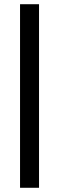

<svg xmlns="http://www.w3.org/2000/svg" viewBox="-20 -700 280 910"><path d="M75 -680H165V190H75Z"/></svg>

Font: El Messiri
Style: Regular
Weight: 400
Designer: Mohamed Gaber
Foundry: Kief Type Foundry
Version: Version 2.006